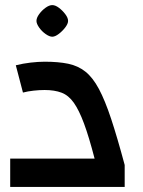

<svg xmlns="http://www.w3.org/2000/svg" viewBox="-20 -733 559 753"><path d="M20 0V-111H351Q329 -196 309.5 -248.5Q290 -301 269.5 -330Q249 -359 221.5 -369.5Q194 -380 155 -380Q135 -380 112 -377.5Q89 -375 70 -370L42 -477Q70 -484 100 -487.5Q130 -491 155 -491Q209 -491 247.5 -483Q286 -475 315 -452Q344 -429 368 -384Q392 -339 416 -266.5Q440 -194 469 -86V0ZM185 -589Q174 -589 159 -599.5Q144 -610 133.5 -625Q123 -640 123 -651Q123 -663 133.5 -677.5Q144 -692 158.5 -702.5Q173 -713 185 -713Q197 -713 211 -702.5Q225 -692 236 -677.5Q247 -663 247 -651Q247 -640 236 -625.5Q225 -611 210.5 -600Q196 -589 185 -589Z"/></svg>

Font: Changa Medium
Style: Regular
Weight: 500
Designer: Eduardo Rodriguez Tunni
Foundry: Eduardo Rodriguez Tunni
Version: Version 3.003